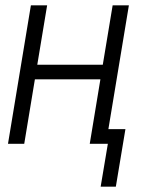

<svg xmlns="http://www.w3.org/2000/svg" viewBox="-20 -540 540 721"><path d="M415 161H358L385 0H317L357 -242H111L71 0H10L96 -520H157L120 -297H366L403 -520H464L387 -55H451Z"/></svg>

Font: Iosevka Term Curly Lt Obl
Style: Regular
Weight: 300
Italic angle: -9°
Designer: Belleve Invis
Foundry: Belleve Invis
Version: Version 32.3.0